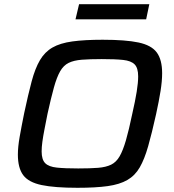

<svg xmlns="http://www.w3.org/2000/svg" viewBox="-20 -885 826 913"><path d="M348 8Q240 8 178 -5Q116 -18 90.5 -52Q65 -86 65 -150Q65 -186 73.5 -234.5Q82 -283 95 -347Q114 -436 130.5 -498Q147 -560 170 -599Q193 -638 229.5 -659Q266 -680 324 -688Q382 -696 468 -696Q577 -696 638.5 -683Q700 -670 725.5 -635.5Q751 -601 751 -537Q751 -500 743.5 -452.5Q736 -405 722 -341Q702 -251 684.5 -189.5Q667 -128 644.5 -89Q622 -50 585.5 -29Q549 -8 492 0Q435 8 348 8ZM352 -84Q409 -84 446.5 -87Q484 -90 508.5 -102Q533 -114 549 -142Q565 -170 579 -218.5Q593 -267 609 -344Q623 -405 630 -448.5Q637 -492 637 -522Q637 -562 620 -579Q603 -596 565.5 -600Q528 -604 464 -604Q407 -604 369 -601Q331 -598 306.5 -586Q282 -574 266 -546Q250 -518 236.5 -469.5Q223 -421 206 -344Q198 -303 191.5 -270Q185 -237 181.5 -211Q178 -185 178 -165Q178 -126 195 -109Q212 -92 250.5 -88Q289 -84 352 -84ZM339 -793 356 -865H690L675 -793Z"/></svg>

Font: Saira SemiExpanded Medium
Style: Italic
Weight: 500
Width: 6
Italic angle: -12°
Designer: Hector Gatti with collaboration of the Omnibus-Type team
Foundry: Omnibus-Type
Version: Version 1.101